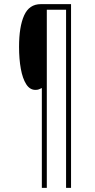

<svg xmlns="http://www.w3.org/2000/svg" viewBox="-20 -780 460 927"><path d="M323 127H299V-733H206V127H182V-355Q174 -351 167.5 -348.5Q161 -346 151 -346Q124 -346 106.5 -373.5Q89 -401 80.5 -448Q72 -495 72 -554Q72 -651 96.5 -705.5Q121 -760 177 -760H323Z"/></svg>

Font: Noto Sans Hebrew ExtraCondensed Thin
Style: Regular
Weight: 100
Width: 2
Designer: Monotype Design Team
Foundry: Monotype Imaging Inc.
Version: Version 2.004; ttfautohint (v1.8.4.7-5d5b)